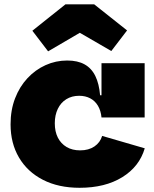

<svg xmlns="http://www.w3.org/2000/svg" viewBox="-20 -858 715 890"><path d="M349 12.5Q251 12.5 179 -24.5Q107 -61.5 68 -127.8Q29 -194 29 -281.5Q29 -348 49.8 -402Q70.5 -456 107 -495.2Q143.5 -534.5 191 -556Q238.5 -577.5 291.5 -577.5Q340 -577.5 372.2 -559.5Q404.5 -541.5 422 -505.5Q439.5 -469.5 444 -416.5H485.5L450.5 -313.5Q447.5 -345 434 -367.8Q420.5 -390.5 398.2 -402.2Q376 -414 347 -414Q313 -414 287.5 -398.2Q262 -382.5 248 -353.5Q234 -324.5 234 -286.5Q234 -248 248.2 -220Q262.5 -192 288.8 -176.5Q315 -161 351.5 -161Q391 -161 417.8 -179.2Q444.5 -197.5 453.5 -228L651 -170.5Q626 -85.5 546.5 -36.5Q467 12.5 349 12.5ZM450.5 -313.5V-565H650.5V-313.5ZM416.5 -838 569 -717 496 -621.5 350 -706 203 -620 130 -715.5 283.5 -838Z"/></svg>

Font: Hepta Slab ExtraLight ExtraBold
Style: Regular
Weight: 800
Version: Version 1.102